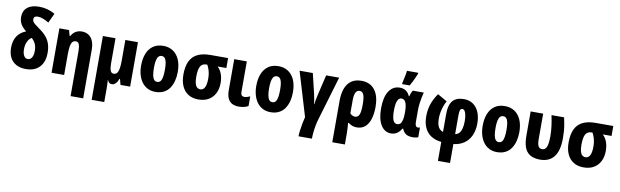

<svg xmlns="http://www.w3.org/2000/svg" viewBox="-55 -1439 7563 2341"><g transform="rotate(10 3726.5 -268.0)"><path d="M285 -767Q339 -767 388 -753.5Q437 -740 482 -714L427 -596Q387 -620 352.5 -632.5Q318 -645 291 -645Q264 -645 251.5 -634.5Q239 -624 239 -605Q239 -590 246 -577Q253 -564 273.5 -547Q294 -530 333 -502Q385 -467 418.5 -427Q452 -387 467.5 -339Q483 -291 483 -229Q483 -154 456 -100.5Q429 -47 378 -18.5Q327 10 255 10Q186 10 136 -16.5Q86 -43 59.5 -93.5Q33 -144 33 -214Q33 -272 49.5 -316.5Q66 -361 98.5 -392.5Q131 -424 180 -443Q150 -465 129.5 -490Q109 -515 98.5 -544Q88 -573 88 -605Q88 -682 139 -724.5Q190 -767 285 -767ZM261 -376Q247 -370 234.5 -356Q222 -342 212 -322.5Q202 -303 196.5 -277.5Q191 -252 191 -223Q191 -190 199 -165.5Q207 -141 221.5 -127.5Q236 -114 257 -114Q278 -114 293.5 -127.5Q309 -141 317 -166.5Q325 -192 325 -229Q325 -278 308 -314Q291 -350 261 -376Z M850 -560Q897 -560 932.5 -537.5Q968 -515 987 -470.5Q1006 -426 1006 -360V240H850V-317Q850 -372 838.5 -400.5Q827 -429 799 -429Q772 -429 756.5 -411.5Q741 -394 734.5 -356Q728 -318 728 -256V0H572V-550H692L711 -481H719Q733 -507 752.5 -524.5Q772 -542 796.5 -551Q821 -560 850 -560Z M1545 -550V0H1426L1407 -71H1400Q1392 -45 1379.5 -27Q1367 -9 1352 0.5Q1337 10 1320 10Q1299 10 1287 -0.5Q1275 -11 1265 -33H1263Q1264 -19 1265 0Q1266 19 1266.5 39.5Q1267 60 1267 80V240H1111V-550H1267V-236Q1267 -179 1279 -149.5Q1291 -120 1318 -120Q1348 -120 1363 -142Q1378 -164 1383.5 -203Q1389 -242 1389 -293V-550Z M2086 -276Q2086 -217 2072.5 -165Q2059 -113 2031.5 -73.5Q2004 -34 1960.5 -12Q1917 10 1858 10Q1803 10 1760.5 -12Q1718 -34 1689.5 -73Q1661 -112 1646.5 -164Q1632 -216 1632 -276Q1632 -361 1657 -424.5Q1682 -488 1732.5 -524Q1783 -560 1860 -560Q1927 -560 1978 -527Q2029 -494 2057.5 -430.5Q2086 -367 2086 -276ZM1791 -275Q1791 -222 1798 -186Q1805 -150 1820 -132Q1835 -114 1859 -114Q1884 -114 1899 -132Q1914 -150 1920.5 -186.5Q1927 -223 1927 -276Q1927 -330 1920.5 -365Q1914 -400 1899 -417.5Q1884 -435 1859 -435Q1823 -435 1807 -395.5Q1791 -356 1791 -275Z M2624 -234Q2624 -161 2596 -106Q2568 -51 2516 -20.5Q2464 10 2391 10Q2317 10 2265.5 -22Q2214 -54 2186.5 -114Q2159 -174 2159 -258Q2159 -358 2189.5 -422.5Q2220 -487 2283 -518.5Q2346 -550 2443 -550H2661V-427H2553Q2589 -392 2606.5 -344Q2624 -296 2624 -234ZM2318 -258Q2318 -211 2326 -179Q2334 -147 2351 -131.5Q2368 -116 2393 -116Q2429 -116 2447.5 -152.5Q2466 -189 2466 -259Q2466 -292 2461.5 -320.5Q2457 -349 2448 -375.5Q2439 -402 2425 -427H2414Q2363 -427 2340.5 -387.5Q2318 -348 2318 -258Z M2893 -171Q2893 -144 2904.5 -131Q2916 -118 2935 -118Q2954 -118 2971 -123.5Q2988 -129 3008 -137V-18Q2985 -4 2955.5 3Q2926 10 2891 10Q2843 10 2808.5 -7.5Q2774 -25 2755.5 -64Q2737 -103 2737 -169V-550H2893Z M3512 -276Q3512 -217 3498.5 -165Q3485 -113 3457.5 -73.5Q3430 -34 3386.5 -12Q3343 10 3284 10Q3229 10 3186.5 -12Q3144 -34 3115.5 -73Q3087 -112 3072.5 -164Q3058 -216 3058 -276Q3058 -361 3083 -424.5Q3108 -488 3158.5 -524Q3209 -560 3286 -560Q3353 -560 3404 -527Q3455 -494 3483.5 -430.5Q3512 -367 3512 -276ZM3217 -275Q3217 -222 3224 -186Q3231 -150 3246 -132Q3261 -114 3285 -114Q3310 -114 3325 -132Q3340 -150 3346.5 -186.5Q3353 -223 3353 -276Q3353 -330 3346.5 -365Q3340 -400 3325 -417.5Q3310 -435 3285 -435Q3249 -435 3233 -395.5Q3217 -356 3217 -275Z M3876 -11Q3864 27 3855.5 71.5Q3847 116 3842.5 160Q3838 204 3838 240H3672Q3672 211 3677.5 167.5Q3683 124 3692 77.5Q3701 31 3710 -4L3546 -550H3710L3755 -362Q3763 -333 3769.5 -301Q3776 -269 3782 -238Q3788 -207 3790 -179H3794Q3796 -201 3801 -228.5Q3806 -256 3813.5 -288Q3821 -320 3829 -355L3875 -550H4036Z M4535 -274Q4535 -192 4515.5 -127.5Q4496 -63 4455.5 -26.5Q4415 10 4350 10Q4319 10 4293 -0.5Q4267 -11 4247 -27H4239Q4242 6 4244 41.5Q4246 77 4246 105V240H4090V-274Q4090 -360 4113 -424Q4136 -488 4185 -524Q4234 -560 4314 -560Q4383 -560 4432.5 -527.5Q4482 -495 4508.5 -431.5Q4535 -368 4535 -274ZM4312 -435Q4279 -435 4262.5 -404Q4246 -373 4246 -301V-146Q4258 -131 4275 -123Q4292 -115 4309 -115Q4344 -115 4360 -150.5Q4376 -186 4376 -274Q4376 -363 4360.5 -399Q4345 -435 4312 -435Z M4829 -115Q4854 -115 4869.5 -131Q4885 -147 4892.5 -181Q4900 -215 4900 -267V-273Q4900 -354 4883 -393Q4866 -432 4828 -432Q4796 -432 4779.5 -390.5Q4763 -349 4763 -271Q4763 -193 4779 -154Q4795 -115 4829 -115ZM4776 10Q4696 10 4650 -64Q4604 -138 4604 -272Q4604 -410 4653 -484.5Q4702 -559 4787 -559Q4833 -559 4863 -538Q4893 -517 4912 -475H4918Q4923 -498 4931 -517.5Q4939 -537 4948 -550H5084Q5076 -522 5068.5 -485.5Q5061 -449 5056 -408.5Q5051 -368 5051 -328V-179Q5051 -148 5060.5 -133Q5070 -118 5086 -118Q5093 -118 5100 -120Q5107 -122 5112 -123V-3Q5109 0 5096.5 3Q5084 6 5070.5 8Q5057 10 5048 10Q4993 10 4962 -9Q4931 -28 4913 -72H4903Q4890 -47 4871 -28.5Q4852 -10 4828.5 0Q4805 10 4776 10ZM4806 -621Q4809 -633 4813.5 -654Q4818 -675 4823 -698.5Q4828 -722 4831.5 -743Q4835 -764 4836 -776H4975V-764Q4965 -739 4953 -712.5Q4941 -686 4928 -659.5Q4915 -633 4899 -606H4806Z M5377 -493Q5350 -446 5334.5 -387Q5319 -328 5319 -268Q5319 -224 5328 -193.5Q5337 -163 5354.5 -144.5Q5372 -126 5398 -118V-345Q5398 -452 5442.5 -504.5Q5487 -557 5581 -557Q5647 -557 5694 -524.5Q5741 -492 5766.5 -433Q5792 -374 5792 -293Q5792 -206 5762.5 -142Q5733 -78 5678.5 -40.5Q5624 -3 5548 5V240H5398V5Q5325 -2 5272 -35.5Q5219 -69 5191 -128.5Q5163 -188 5163 -271Q5163 -354 5187.5 -425Q5212 -496 5259 -561ZM5582 -435Q5563 -435 5555.5 -415.5Q5548 -396 5548 -352V-118Q5577 -122 5597 -144Q5617 -166 5626.5 -204Q5636 -242 5636 -292Q5636 -337 5629.5 -369Q5623 -401 5611.5 -418Q5600 -435 5582 -435Z M6315 -276Q6315 -217 6301.5 -165Q6288 -113 6260.5 -73.5Q6233 -34 6189.5 -12Q6146 10 6087 10Q6032 10 5989.5 -12Q5947 -34 5918.5 -73Q5890 -112 5875.5 -164Q5861 -216 5861 -276Q5861 -361 5886 -424.5Q5911 -488 5961.5 -524Q6012 -560 6089 -560Q6156 -560 6207 -527Q6258 -494 6286.5 -430.5Q6315 -367 6315 -276ZM6020 -275Q6020 -222 6027 -186Q6034 -150 6049 -132Q6064 -114 6088 -114Q6113 -114 6128 -132Q6143 -150 6149.5 -186.5Q6156 -223 6156 -276Q6156 -330 6149.5 -365Q6143 -400 6128 -417.5Q6113 -435 6088 -435Q6052 -435 6036 -395.5Q6020 -356 6020 -275Z M6620 9Q6542 8 6495 -21Q6448 -50 6427.5 -107.5Q6407 -165 6407 -249V-550H6562V-236Q6562 -175 6576.5 -148Q6591 -121 6624 -121Q6661 -121 6678.5 -160.5Q6696 -200 6696 -294Q6696 -355 6688 -417.5Q6680 -480 6665 -550H6821Q6832 -500 6839 -458.5Q6846 -417 6848.5 -378Q6851 -339 6851 -294Q6851 -141 6792 -66Q6733 9 6620 9Z M7393 -234Q7393 -161 7365 -106Q7337 -51 7285 -20.5Q7233 10 7160 10Q7086 10 7034.5 -22Q6983 -54 6955.5 -114Q6928 -174 6928 -258Q6928 -358 6958.5 -422.5Q6989 -487 7052 -518.5Q7115 -550 7212 -550H7430V-427H7322Q7358 -392 7375.5 -344Q7393 -296 7393 -234ZM7087 -258Q7087 -211 7095 -179Q7103 -147 7120 -131.5Q7137 -116 7162 -116Q7198 -116 7216.5 -152.5Q7235 -189 7235 -259Q7235 -292 7230.5 -320.5Q7226 -349 7217 -375.5Q7208 -402 7194 -427H7183Q7132 -427 7109.5 -387.5Q7087 -348 7087 -258Z"/></g></svg>

Font: Noto Sans Display Condensed ExtraBold
Style: Regular
Weight: 800
Width: 3
Designer: Monotype Design Team
Foundry: Monotype Imaging Inc.
Version: Version 2.003